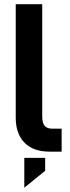

<svg xmlns="http://www.w3.org/2000/svg" viewBox="-20 -710 326 899"><path d="M95.7 -41Q53.7 -83 53.7 -158.2V-690.4H177.7V-166Q177.7 -133.8 189.5 -120.1Q201.2 -107.4 226.6 -107.4H268.6V0H211.9Q136.7 0 95.7 -41ZM93.8 29.3H191.4V89.8L93.8 168.9Z"/></svg>

Font: Dinish
Style: Bold
Weight: 700
Designer: Bert Driehuis
Foundry: Playbeing
Version: Version 3.006; git-39231f3c-release